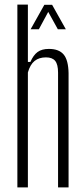

<svg xmlns="http://www.w3.org/2000/svg" viewBox="-20 -820 368 840"><path d="M56 0V-800H102V-549H113Q126 -579 144.5 -592.5Q163 -606 194 -606Q238 -606 258.5 -581.5Q279 -557 280 -500V0H234V-502Q234 -538 221.5 -553.5Q209 -569 181 -569Q151 -569 131.5 -553.5Q112 -538 102 -503V0ZM114 -692 174 -799H208L268 -692H233L191 -768L150 -692Z"/></svg>

Font: Big Shoulders Display Light
Style: Regular
Weight: 300
Designer: Patric King
Foundry: XO Type Co
Version: Version 1.000; ttfautohint (v1.8.2)